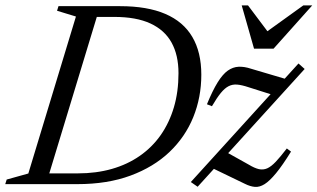

<svg xmlns="http://www.w3.org/2000/svg" viewBox="-41 -702 1210 732"><path d="M256 -41Q326 -41 385.5 -58Q445 -75 492 -107.8Q539 -140.5 571.8 -187.2Q604.5 -234 622 -293Q639.5 -352 639.5 -423Q639.5 -492 613 -539.8Q586.5 -587.5 532.5 -612.5Q478.5 -637.5 394.5 -637.5H279L292 -678.5H417Q520.5 -678.5 589.2 -649Q658 -619.5 692.2 -561.2Q726.5 -503 726.5 -417Q726.5 -331 695.8 -255.2Q665 -179.5 604.8 -122.2Q544.5 -65 456.5 -32.5Q368.5 0 254 0H84.5L98 -41ZM248.5 -639 176.5 -661 182 -678.5H340.5L134.5 0H-21L-15.5 -17.5L67 -40.5ZM686.5 -8 1097 -460 1120.5 -439 712.5 10ZM767 -297 748 -304.5Q769.5 -357 788.8 -388Q808 -419 827.5 -432.8Q847 -446.5 868.8 -447.5Q890.5 -448.5 916 -440L1066.5 -395.5L1018.5 -334L906.5 -369.5Q881 -378 863.2 -379.5Q845.5 -381 830.8 -373.5Q816 -366 801 -347.8Q786 -329.5 767 -297ZM893 -1 764.5 -63 818.5 -124 908 -74Q929.5 -61 946 -57.2Q962.5 -53.5 977.8 -60.2Q993 -67 1010.5 -85.5Q1028 -104 1052.5 -136L1068.5 -124Q1036 -71.5 1011.5 -41.8Q987 -12 967.8 0Q948.5 12 930.8 10.5Q913 9 893 -1ZM1149.5 -681.5 1002 -516.5H927.5L880.5 -681.5H904.5L984.5 -575H967.5L1115.5 -681.5Z"/></svg>

Font: Newsreader 28pt
Style: Italic
Weight: 400
Italic angle: -17°
Version: Version 1.003